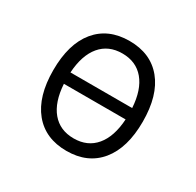

<svg xmlns="http://www.w3.org/2000/svg" viewBox="-122 -665 831 813"><g transform="rotate(30 293.0 -258.5)"><path d="M293 9.8Q189.5 9.8 131.8 -60.5Q74.2 -130.9 74.2 -258.8Q74.2 -387.2 131.8 -457.3Q189.5 -527.3 293 -527.3Q396.5 -527.3 454.1 -457.3Q511.7 -387.2 511.7 -258.8Q511.7 -130.9 454.1 -60.5Q396.5 9.8 293 9.8ZM293 -51.3Q360.4 -51.3 399.4 -97.9Q438.5 -144.5 443.8 -231H142.1Q147.5 -144.5 186.5 -97.9Q225.6 -51.3 293 -51.3ZM142.1 -286.6H443.8Q438.5 -373 399.4 -419.7Q360.4 -466.3 293 -466.3Q225.6 -466.3 186.5 -419.7Q147.5 -373 142.1 -286.6Z"/></g></svg>

Font: CaskaydiaMono NF Light
Style: Regular
Weight: 300
Designer: Aaron Bell
Foundry: Saja Typeworks
Version: Version 2111.001; ttfautohint (v1.8.4);Nerd Fonts 3.1.1